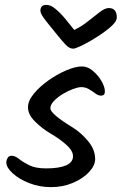

<svg xmlns="http://www.w3.org/2000/svg" viewBox="-20 -764 500 789"><path d="M190 5Q142 5 100 -11.5Q58 -28 32 -52Q6 -76 6 -96Q6 -106 11.5 -115Q17 -124 27 -124Q42 -124 58 -111Q74 -98 100 -85Q126 -72 170 -72Q223 -72 251.5 -84.5Q280 -97 280 -122Q280 -145 251.5 -170Q223 -195 188 -215Q154 -235 124.5 -264Q95 -293 95 -323Q95 -350 119 -379Q143 -408 179 -433.5Q215 -459 252.5 -475Q290 -491 317 -491Q340 -491 361.5 -473Q383 -455 397 -431Q411 -407 411 -388Q411 -371 395 -371Q384 -371 372 -380Q360 -389 345.5 -397.5Q331 -406 314 -406Q302 -406 281 -398.5Q260 -391 238.5 -378Q217 -365 202 -349.5Q187 -334 187 -319Q187 -296 279 -240Q314 -218 342.5 -183.5Q371 -149 371 -110Q371 -84 346 -57Q321 -30 279.5 -12.5Q238 5 190 5ZM171 -744Q188 -744 208 -727.5Q228 -711 248 -687Q268 -663 285 -641Q315 -655 341.5 -676.5Q368 -698 390 -714.5Q412 -731 427 -731Q460 -731 460 -692Q460 -679 444 -662.5Q428 -646 403.5 -629Q379 -612 353.5 -597Q328 -582 308 -573Q288 -564 281 -564Q265 -564 249.5 -580.5Q234 -597 214 -622Q186 -656 171.5 -674.5Q157 -693 151.5 -703Q146 -713 146 -720Q146 -744 171 -744Z"/></svg>

Font: Solitreo
Style: Regular
Weight: 400
Designer: Nathan Gross, Bryan Kirschen, Binghamton University
Foundry: Eli Heuer
Version: Version 1.100; ttfautohint (v1.8.4.7-5d5b)